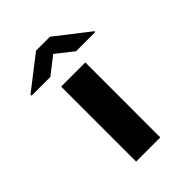

<svg xmlns="http://www.w3.org/2000/svg" viewBox="-214 -850 956 956"><g transform="rotate(-45 264.5 -371.5)"><path d="M345 0V-528H175V0ZM487 -606 311 -743H213L39 -608V-600H171L262 -671L352 -600H487Z"/></g></svg>

Font: Asimov
Style: XWid
Weight: 500
Designer: Google
Version: Version 2.000980; 2014